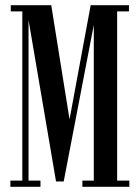

<svg xmlns="http://www.w3.org/2000/svg" viewBox="-20 -720 537 740"><path d="M20 0V-24H66V-676H21.5V-700H177.5L248 -260L329.5 -700H477V-676H431.5V-24H478.5V0H297.5V-24H341.5V-624L225.5 -20.5H196L90 -643V-24H136V0Z"/></svg>

Font: Imbue 50pt Medium
Style: Regular
Weight: 500
Designer: Tyler Finck
Foundry: Etcetera Type Company
Version: Version 1.102; ttfautohint (v1.8.3)